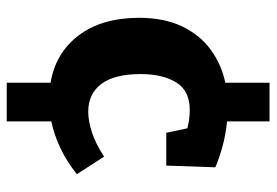

<svg xmlns="http://www.w3.org/2000/svg" viewBox="-142 -636 801 556"><g transform="rotate(90 258.0 -358.5)"><path d="M485 -181Q447 -151 408.5 -133Q370 -115 332 -107V22H220V-105Q135 -119 84 -185Q33 -251 32 -359Q32 -435 57.5 -487Q83 -539 125.5 -569.5Q168 -600 220 -611V-739H332V-616Q372 -612 407.5 -602Q443 -592 465 -582L460 -440H365L352 -501Q326 -508 299 -508Q243 -508 219 -468.5Q195 -429 195 -366Q195 -290 223.5 -252Q252 -214 304 -214Q331 -214 364.5 -225Q398 -236 434 -260Z"/></g></svg>

Font: Bitter ExtraBold
Style: Regular
Weight: 800
Designer: Sol Matas, and Bitter project Authors
Foundry: Sol Matas
Version: Version 2.001